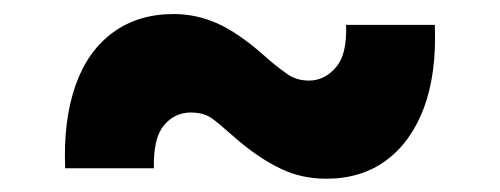

<svg xmlns="http://www.w3.org/2000/svg" viewBox="-20 -434 726 279"><path d="M203.6 -189.5H74.7Q71.8 -258.8 89.8 -310.1Q107.4 -359.9 144 -386.7Q180.7 -413.6 232.4 -413.6Q264.6 -413.6 294.9 -400.4Q326.2 -386.7 364.7 -352.5Q377.9 -340.3 397 -326.7Q410.6 -316.9 429.2 -316.9Q451.7 -316.9 468.3 -336.4Q484.4 -354.5 482.9 -397.9H611.8Q614.7 -328.1 596.2 -277.8Q577.6 -228 541.5 -201.2Q505.4 -174.3 454.1 -174.3Q418.5 -174.3 388.7 -188.5Q355.5 -204.1 320.3 -234.9Q297.4 -255.4 287.6 -262.2Q275.9 -270.5 257.3 -270.5Q233.9 -270.5 218.3 -252Q202.6 -233.4 203.6 -189.5Z"/></svg>

Font: My Font
Style: Regular
Weight: 500
Designer: Rasmus Andersson
Foundry: rsms
Version: Version 0.001